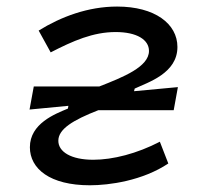

<svg xmlns="http://www.w3.org/2000/svg" viewBox="-20 -547 626 577"><path d="M250 9.8C308.6 9.8 408.2 -3.9 485.8 -55.7L460.4 -121.1C391.6 -85.4 319.3 -66.9 260.3 -66.9C193.4 -66.9 155.3 -90.8 155.3 -124C155.3 -159.2 199.2 -186 275.4 -215.8H502L514.6 -285.2L382.8 -272.9L384.8 -280.8C425.3 -299.8 513.2 -326.7 513.2 -405.8C513.2 -475.6 445.3 -527.3 332 -527.3C244.6 -527.3 163.1 -496.6 96.2 -455.1L132.3 -389.6C199.7 -424.3 259.8 -450.7 327.6 -450.7C391.1 -450.7 427.7 -427.7 427.7 -394C427.7 -346.2 350.6 -315.4 278.3 -287.1H81.5L68.8 -217.8L185.5 -229L184.1 -220.7C145.5 -204.6 69.8 -175.8 69.8 -104.5C69.8 -40 129.9 9.8 250 9.8Z"/></svg>

Font: Cascadia Code SemiLight
Style: Italic
Weight: 350
Italic angle: -10°
Monospace: yes
Designer: Aaron Bell
Foundry: Saja Typeworks
Version: Version 2404.023